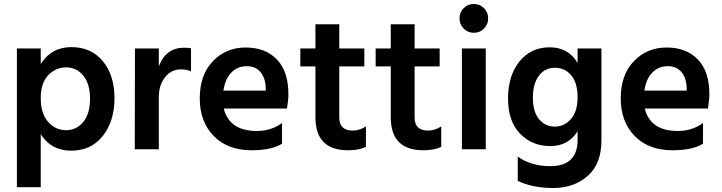

<svg xmlns="http://www.w3.org/2000/svg" viewBox="-20 -751 3634 966"><path d="M223 -373Q185 -334 185 -257Q185 -180 222 -138Q259 -96 312 -96Q365 -96 399 -137.5Q433 -179 433 -254Q433 -329 399 -370.5Q365 -412 313 -412Q261 -412 223 -373ZM185 191H65V-507H185V-429Q239 -514 339 -514Q439 -514 497.5 -443Q556 -372 556 -257Q556 -142 497.5 -67.5Q439 7 338 7Q237 7 185 -76Z M779 0H658L659 -507H779V-417Q814 -511 907 -511Q928 -511 941 -508V-392Q918 -402 890 -402Q841 -402 810 -362Q779 -322 779 -262Z M1104 -295H1317V-310Q1315 -359 1290.5 -388.5Q1266 -418 1221 -418Q1176 -418 1144.5 -386.5Q1113 -355 1104 -295ZM1246 5Q1125 5 1055 -67Q985 -139 985 -256.5Q985 -374 1051 -443Q1117 -512 1216 -512Q1315 -512 1373 -452Q1431 -392 1431 -277Q1431 -249 1424 -205H1106Q1119 -150 1160.5 -121Q1202 -92 1273 -92Q1344 -92 1399 -132V-28Q1346 5 1246 5Z M1731 5Q1567 5 1567 -161V-417H1491V-507H1567V-629H1687V-507H1813V-417H1687V-159Q1687 -127 1704 -110.5Q1721 -94 1755 -94Q1789 -94 1821 -115V-12Q1786 5 1731 5Z M2110 5Q1946 5 1946 -161V-417H1870V-507H1946V-629H2066V-507H2192V-417H2066V-159Q2066 -127 2083 -110.5Q2100 -94 2134 -94Q2168 -94 2200 -115V-12Q2165 5 2110 5Z M2364 -731Q2394 -731 2415 -710Q2436 -689 2436 -658.5Q2436 -628 2415 -607Q2394 -586 2364 -586Q2334 -586 2313 -607Q2292 -628 2292 -658.5Q2292 -689 2313 -710Q2334 -731 2364 -731ZM2424 0H2304V-507H2424Z M2771.5 -410Q2721 -410 2691 -369.5Q2661 -329 2661 -259Q2661 -189 2692 -151.5Q2723 -114 2771.5 -114Q2820 -114 2853 -152.5Q2886 -191 2886 -262.5Q2886 -334 2854 -372Q2822 -410 2771.5 -410ZM3006 -46Q3006 74 2936.5 134.5Q2867 195 2763.5 195Q2660 195 2585 159V37Q2653 85 2748 85Q2886 85 2886 -47V-91Q2840 -16 2748.5 -16Q2657 -16 2596.5 -78.5Q2536 -141 2536 -255.5Q2536 -370 2593.5 -441.5Q2651 -513 2745.5 -513Q2840 -513 2886 -434V-507H3006Z M3222 -295H3435V-310Q3433 -359 3408.5 -388.5Q3384 -418 3339 -418Q3294 -418 3262.5 -386.5Q3231 -355 3222 -295ZM3364 5Q3243 5 3173 -67Q3103 -139 3103 -256.5Q3103 -374 3169 -443Q3235 -512 3334 -512Q3433 -512 3491 -452Q3549 -392 3549 -277Q3549 -249 3542 -205H3224Q3237 -150 3278.5 -121Q3320 -92 3391 -92Q3462 -92 3517 -132V-28Q3464 5 3364 5Z"/></svg>

Font: Hind Kochi SemiBold
Style: Regular
Weight: 600
Designer: Dhruvi Tolia
Foundry: Indian Type Foundry
Version: Version 0.702;PS 1.0;hotconv 1.0.81;makeotf.lib2.5.63406